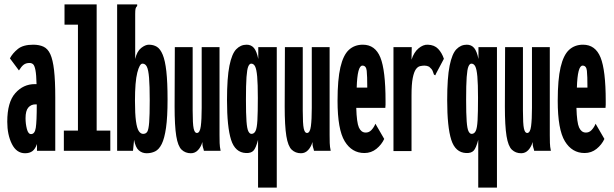

<svg xmlns="http://www.w3.org/2000/svg" viewBox="-20 -685 2790 872"><path d="M94 11Q55 11 34 -31Q13 -73 13 -132Q13 -221 49.5 -262Q86 -303 138 -303Q142 -303 146 -303Q145 -346 141 -366.5Q137 -387 130.5 -393Q124 -399 114 -399Q98 -399 87.5 -391Q77 -383 66 -365L25 -420Q37 -443 61 -462.5Q85 -482 131 -482Q158 -482 177.5 -473Q197 -464 208.5 -439Q220 -414 225.5 -366.5Q231 -319 231 -243V0H148V-31Q140 -8 127 1.5Q114 11 94 11ZM96 -148Q96 -123 102 -99.5Q108 -76 121 -76Q138 -76 142.5 -104.5Q147 -133 147 -211Q143 -211 141 -211Q121 -211 108.5 -196.5Q96 -182 96 -148Z M270 0V-92H334V-573H273V-665H419V-92H481V0Z M646 11Q625 11 610 -2.5Q595 -16 589 -50L584 0H512V-665H603V-658Q597 -652 595.5 -645Q594 -638 594 -621V-417Q602 -452 621 -467Q640 -482 656 -482Q677 -482 692.5 -472.5Q708 -463 719 -436.5Q730 -410 735.5 -361Q741 -312 741 -233Q741 -153 734 -104.5Q727 -56 714.5 -31Q702 -6 684.5 2.5Q667 11 646 11ZM630 -77Q643 -77 649 -87Q655 -97 657.5 -129.5Q660 -162 660 -229Q660 -295 657 -331.5Q654 -368 647 -382Q640 -396 627 -396Q614 -396 603.5 -355Q593 -314 593 -227Q593 -168 597.5 -135Q602 -102 610.5 -89.5Q619 -77 630 -77Z M847 11Q822 11 805 -5Q788 -21 780.5 -67Q773 -113 773 -202L774 -471H855V-182Q855 -122 859.5 -101.5Q864 -81 874 -81Q888 -81 892 -112Q896 -143 896 -195V-471H977V-71Q977 -53 977.5 -35.5Q978 -18 982 0H906Q905 -7 902 -15Q899 -23 899 -40Q893 -18 879.5 -3.5Q866 11 847 11Z M1152 167V-50Q1142 -12 1131 -0.5Q1120 11 1097 10Q1048 8 1029.5 -50Q1011 -108 1011 -230Q1011 -332 1022 -386.5Q1033 -441 1053 -461.5Q1073 -482 1100 -482Q1121 -482 1133.5 -467Q1146 -452 1153 -417V-471H1237V167ZM1122 -77Q1134 -77 1140.5 -90Q1147 -103 1149 -138.5Q1151 -174 1151 -241Q1151 -304 1148 -337.5Q1145 -371 1138.5 -383.5Q1132 -396 1121 -396Q1113 -396 1107.5 -383Q1102 -370 1099.5 -335Q1097 -300 1097 -233Q1097 -168 1099.5 -134Q1102 -100 1108 -88.5Q1114 -77 1122 -77Z M1347 11Q1322 11 1305 -5Q1288 -21 1280.5 -67Q1273 -113 1273 -202L1274 -471H1355V-182Q1355 -122 1359.5 -101.5Q1364 -81 1374 -81Q1388 -81 1392 -112Q1396 -143 1396 -195V-471H1477V-71Q1477 -53 1477.5 -35.5Q1478 -18 1482 0H1406Q1405 -7 1402 -15Q1399 -23 1399 -40Q1393 -18 1379.5 -3.5Q1366 11 1347 11Z M1635 10Q1578 10 1545.5 -43.5Q1513 -97 1513 -227Q1513 -324 1526 -379.5Q1539 -435 1564.5 -458.5Q1590 -482 1628 -482Q1684 -482 1707.5 -424Q1731 -366 1731 -226Q1731 -216 1731 -209.5Q1731 -203 1730 -195H1598Q1600 -128 1610 -106Q1620 -84 1639 -83Q1655 -82 1666.5 -94Q1678 -106 1685 -123L1725 -54Q1713 -28 1689.5 -9Q1666 10 1635 10ZM1600 -287H1648Q1648 -340 1645.5 -363.5Q1643 -387 1626 -387Q1603 -387 1600 -287Z M1767 -471H1850L1849 -414Q1860 -448 1881 -465.5Q1902 -483 1923 -482Q1953 -481 1970 -463Q1987 -445 1996 -418L1961 -352L1957 -343L1951 -346Q1948 -354 1945 -362.5Q1942 -371 1929 -382Q1919 -387 1908 -387Q1898 -387 1887.5 -384.5Q1877 -382 1868.5 -370Q1860 -358 1854.5 -330.5Q1849 -303 1849 -252V1H1767Z M2152 167V-50Q2142 -12 2131 -0.5Q2120 11 2097 10Q2048 8 2029.5 -50Q2011 -108 2011 -230Q2011 -332 2022 -386.5Q2033 -441 2053 -461.5Q2073 -482 2100 -482Q2121 -482 2133.5 -467Q2146 -452 2153 -417V-471H2237V167ZM2122 -77Q2134 -77 2140.5 -90Q2147 -103 2149 -138.5Q2151 -174 2151 -241Q2151 -304 2148 -337.5Q2145 -371 2138.5 -383.5Q2132 -396 2121 -396Q2113 -396 2107.5 -383Q2102 -370 2099.5 -335Q2097 -300 2097 -233Q2097 -168 2099.5 -134Q2102 -100 2108 -88.5Q2114 -77 2122 -77Z M2347 11Q2322 11 2305 -5Q2288 -21 2280.5 -67Q2273 -113 2273 -202L2274 -471H2355V-182Q2355 -122 2359.5 -101.5Q2364 -81 2374 -81Q2388 -81 2392 -112Q2396 -143 2396 -195V-471H2477V-71Q2477 -53 2477.5 -35.5Q2478 -18 2482 0H2406Q2405 -7 2402 -15Q2399 -23 2399 -40Q2393 -18 2379.5 -3.5Q2366 11 2347 11Z M2635 10Q2578 10 2545.5 -43.5Q2513 -97 2513 -227Q2513 -324 2526 -379.5Q2539 -435 2564.5 -458.5Q2590 -482 2628 -482Q2684 -482 2707.5 -424Q2731 -366 2731 -226Q2731 -216 2731 -209.5Q2731 -203 2730 -195H2598Q2600 -128 2610 -106Q2620 -84 2639 -83Q2655 -82 2666.5 -94Q2678 -106 2685 -123L2725 -54Q2713 -28 2689.5 -9Q2666 10 2635 10ZM2600 -287H2648Q2648 -340 2645.5 -363.5Q2643 -387 2626 -387Q2603 -387 2600 -287Z"/></svg>

Font: Inconsolata UltraCondensed Black
Style: Regular
Weight: 900
Width: 1
Monospace: yes
Designer: Raph Levien, Cyreal, Brenton Simpson
Foundry: Raph Levien, Cyreal, Google
Version: Version 3.001; ttfautohint (v1.8.2.53-6de2)